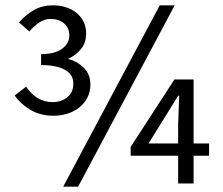

<svg xmlns="http://www.w3.org/2000/svg" viewBox="-20 -688 836 720"><path d="M648 0V-104H470V-137L634 -390H706V-150H764V-104H706V0ZM537 -150H648V-220L652 -329H648L598 -248ZM180 -254Q132 -254 95 -275.5Q58 -297 35 -330L78 -363Q96 -336 121 -320.5Q146 -305 177 -305Q209 -305 232 -323Q255 -341 255 -375Q255 -409 223 -426.5Q191 -444 134 -444V-485Q185 -485 212.5 -505Q240 -525 240 -555Q240 -583 220.5 -600Q201 -617 169 -617Q147 -617 127 -603.5Q107 -590 90 -570L51 -604Q77 -633 107.5 -650.5Q138 -668 179 -668Q204 -668 226.5 -661Q249 -654 266 -640.5Q283 -627 293 -607.5Q303 -588 303 -563Q303 -528 284 -504.5Q265 -481 235 -467Q268 -459 293.5 -434.5Q319 -410 319 -371Q319 -344 308 -322.5Q297 -301 278 -285.5Q259 -270 233.5 -262Q208 -254 180 -254ZM217 12 579 -668H635L273 12Z"/></svg>

Font: TypoPRO Source Sans Pro
Style: Regular
Weight: 400
Designer: Paul D. Hunt
Foundry: Adobe Systems Incorporated
Version: Version 2.020;PS 2.000;hotconv 1.0.86;makeotf.lib2.5.63406